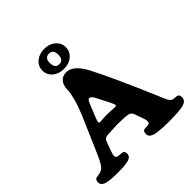

<svg xmlns="http://www.w3.org/2000/svg" viewBox="-247 -1127 1319 1319"><g transform="rotate(-45 412.5 -468.0)"><path d="M274.9 -851.6Q274.9 -893.1 307.1 -920.7Q339.4 -948.2 389.2 -948.2Q438.5 -948.2 470.7 -920.7Q502.9 -893.1 502.9 -851.6Q502.9 -809.6 470.9 -782Q439 -754.4 389.2 -754.4Q339.4 -754.4 307.1 -782Q274.9 -809.6 274.9 -851.6ZM348.1 -851.6Q348.1 -799.8 389.2 -799.8Q409.2 -799.8 419.7 -813.5Q430.2 -827.1 430.2 -851.6Q430.2 -876 419.7 -889.2Q409.2 -902.3 389.2 -902.3Q348.1 -902.3 348.1 -851.6ZM242.7 -194.8 218.3 -129.4Q208.5 -103.5 208.5 -87.9Q208.5 -70.8 229 -68.4Q233.9 -67.4 249 -66.4Q264.2 -65.4 269.5 -63.5Q284.2 -59.1 284.2 -36.6Q284.2 -8.3 252.4 1.5Q220.7 11.2 153.3 11.2Q113.8 11.2 88.6 9.5Q63.5 7.8 42.2 2.4Q21 -2.9 11.5 -13.2Q2 -23.4 2 -39.6Q2 -63.5 20.5 -69.3Q23.9 -70.3 41 -72.3Q58.1 -74.2 67.9 -79.6Q86.9 -86.4 104 -114.3Q121.1 -142.1 153.3 -218.3L250.5 -442.9Q276.4 -504.4 290 -555.7Q303.7 -606.9 303.7 -634.8Q303.7 -675.3 323.5 -701.7Q343.3 -728 382.3 -728Q453.1 -728 511.2 -612.8Q550.3 -535.6 589.8 -449.2Q629.4 -362.8 652.1 -310.8Q674.8 -258.8 720.7 -151.4Q722.7 -147 726.3 -137.7Q730 -128.4 731.9 -124.3Q733.9 -120.1 737.1 -113Q740.2 -106 742.4 -102.3Q744.6 -98.6 747.8 -94.2Q751 -89.8 754.2 -86.9Q757.3 -84 760.7 -82Q770.5 -76.2 787.1 -75.7Q803.7 -75.2 809.1 -73.2Q824.2 -68.4 824.2 -43Q824.2 -11.7 787.6 0Q750.5 11.7 642.1 11.7Q529.3 11.7 496.1 -3.9Q469.7 -15.1 469.7 -39.6Q469.7 -66.4 484.9 -70.3Q490.7 -72.3 503.7 -72.3Q516.6 -72.3 522.5 -73.7Q540.5 -76.7 540.5 -94.2Q540.5 -103.5 534.7 -123.5L511.2 -189.9Q502.9 -214.8 481.4 -219.7Q446.3 -226.6 375.5 -226.6Q365.2 -226.6 283.7 -221.7Q265.1 -221.2 256.3 -214.8Q247.6 -208.5 242.7 -194.8ZM370.6 -324.7Q392.6 -324.7 420.4 -323Q448.2 -321.3 452.1 -321.3Q463.9 -321.3 463.9 -330.1Q463.9 -333 451.2 -362.3L407.2 -448.2Q400.9 -460.4 396.2 -468.3Q391.6 -476.1 384 -483.2Q376.5 -490.2 369.1 -490.2Q361.3 -490.2 356.2 -482.9Q351.1 -475.6 341.8 -453.6L307.1 -367.7Q295.4 -337.9 295.4 -331.1Q295.4 -320.8 308.1 -320.8Q310.1 -320.8 318.1 -321.8Q326.2 -322.8 340.1 -323.7Q354 -324.7 370.6 -324.7Z"/></g></svg>

Font: Cooper*
Style: Bold
Weight: 700
Designer: Owen Earl
Foundry: indestructible type*
Version: Version 0.001